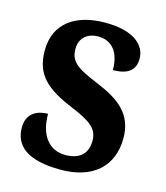

<svg xmlns="http://www.w3.org/2000/svg" viewBox="-89 -617 601 696"><g transform="rotate(15 211.0 -268.5)"><path d="M202 10C325 10 393 -55 393 -159C393 -249 337 -291 250 -327C165 -362 141 -381 141 -428C141 -469 170 -492 210 -492C260 -492 292 -456 292 -388C350 -388 375 -411 375 -453C375 -502 331 -547 222 -547C110 -547 35 -495 35 -393C35 -301 84 -260 185 -218C260 -187 287 -165 287 -121C287 -77 263 -46 204 -46C144 -46 106 -93 106 -174C68 -174 27 -157 27 -102C27 -34 76 10 202 10Z"/></g></svg>

Font: Noto Serif Tamil Condensed
Style: Bold
Weight: 700
Width: 3
Designer: Indian Type Foundry, Tom Grace, and the Monotype Design Team
Foundry: Monotype Imaging Inc.
Version: Version 2.004